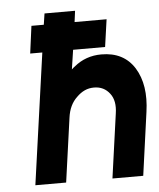

<svg xmlns="http://www.w3.org/2000/svg" viewBox="-51 -744 654 789"><g transform="rotate(-5 276.0 -350.0)"><path d="M89 -541H139L63 0H190L227 -265Q234 -317 266 -347Q282 -363 299.5 -371Q317 -379 338 -379Q379 -379 403 -347Q426 -317 418 -265L381 0H508L544 -260Q560 -371 516 -442Q472 -512 380 -512Q315 -512 267 -472Q264 -470 260.5 -467Q257 -464 254 -461L266 -541H398L414 -654H282L288 -700H162L155 -654H104Z"/></g></svg>

Font: Unageo
Style: Bold-Italic
Weight: 700
Designer: Richard Sepsi
Foundry: Richard Sepsi
Version: Version 2.000